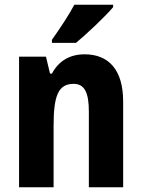

<svg xmlns="http://www.w3.org/2000/svg" viewBox="-20 -786 596 806"><path d="M455 -756V-766H292C268 -721 232 -667 198 -619V-606H299C348 -647 424 -719 455 -756ZM335 -558C273 -558 226 -530 198 -477H190L173 -548H60V0H205V-258C205 -383 224 -434 289 -434C336 -434 353 -395 353 -318V0H497V-360C497 -492 437 -558 335 -558Z"/></svg>

Font: Noto Sans Bengali Condensed
Style: Bold
Weight: 700
Width: 3
Designer: Joana Ranito - Universal Thirst; Jelle Bosma - Monotype Design Team
Foundry: Universal Thirst ehf.
Version: Version 3.000